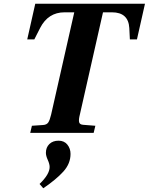

<svg xmlns="http://www.w3.org/2000/svg" viewBox="-20 -712 797 1029"><path d="M126 -501 169 -692H757L714 -501H676L673 -562Q668 -646 580 -646H532L408 -98Q401 -71 404 -57.5Q407 -44 427 -43L491 -38L482 0H142L151 -38L210 -42Q230 -43 238.5 -55.5Q247 -68 254 -98L378 -646H326Q238 -646 195 -562L164 -501ZM192 274Q246 222 246 183Q246 167 236 145Q226 123 226 107Q226 78 244.5 60Q263 42 294 42Q324 42 341 63Q358 84 358 113Q358 165 319.5 207.5Q281 250 212 297Z"/></svg>

Font: Lingua Franca
Style: Bold Italic
Weight: 700
Italic angle: -13°
Version: Version 1.19